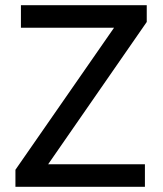

<svg xmlns="http://www.w3.org/2000/svg" viewBox="-20 -714 623 734"><path d="M39 0H534V-86H164L541 -630V-694H60V-608H416L39 -65Z"/></svg>

Font: Outfit
Style: Regular
Weight: 400
Designer: Rodrigo Fuenzalida
Foundry: fragTYPE
Version: Version 1.100;gftools[0.9.27]